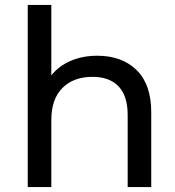

<svg xmlns="http://www.w3.org/2000/svg" viewBox="-20 -762 714 782"><path d="M536.5 -476.5C496.8 -515.5 443.3 -535 376 -535C336 -535 299.8 -528 267.5 -514C235.2 -500 209 -480.3 189 -455V-742H93V0H189V-273C189 -329.7 204 -373.2 234 -403.5C264 -433.8 305 -449 357 -449C403 -449 438.3 -436 463 -410C487.7 -384 500 -345.3 500 -294V0H596V-305C596 -380.3 576.2 -437.5 536.5 -476.5Z"/></svg>

Font: ICO Headline
Style: Regular
Weight: 500
Designer: Julieta Ulanovsky
Foundry: Julieta Ulanovsky
Version: Version 7.200